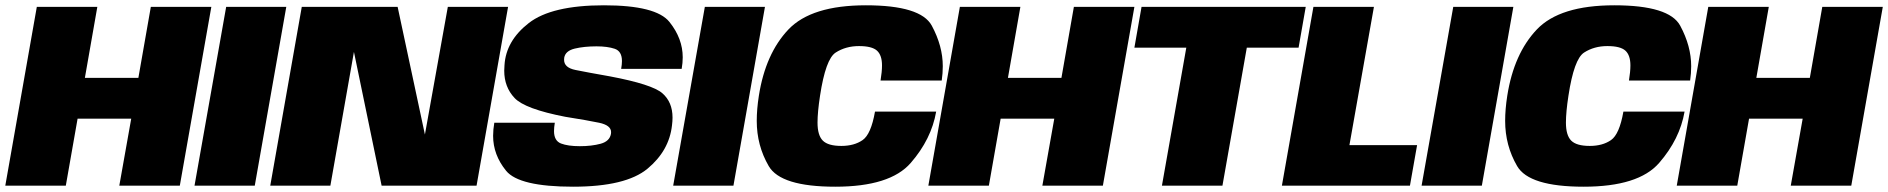

<svg xmlns="http://www.w3.org/2000/svg" viewBox="-57 -701 7130 725"><path d="M82 -675H310.5L263.5 -407H465.5L512.5 -675H741L622 0H393.5L438.5 -253H236L191.5 0H-37Z M797 -675H1024L905 0H677.5Z M1082.5 -675H1444.5L1547.5 -193L1634 -675H1861.5L1742.5 0H1384L1279.5 -505L1190.5 0H963.5Z M2107 4Q1903 4 1854 -56.2Q1805 -116.5 1805 -188Q1805 -211.5 1809.5 -237.5H2038Q2035 -219.5 2035 -206Q2035 -169.5 2061.2 -159.2Q2087.5 -149 2132.5 -149Q2177 -149 2211 -158.2Q2245 -167.5 2250 -195.5Q2250.5 -199 2250.5 -202Q2250.5 -228 2205.2 -237.5Q2160 -247 2077.5 -260Q1925 -289.5 1886 -331Q1847 -372.5 1847 -434Q1847 -444 1848 -455Q1853.5 -547 1939.8 -614Q2026 -681 2223.5 -681Q2420.5 -681 2470.8 -618.2Q2521 -555.5 2521 -484.5Q2521 -463.5 2517 -441H2288.5Q2291.5 -457.5 2291.5 -470.5Q2291.5 -507.5 2264.2 -516.8Q2237 -526 2195.5 -526Q2148.5 -526 2113.2 -517.5Q2078 -509 2073.5 -483Q2073 -479 2073 -475Q2073 -445.5 2116 -436.8Q2159 -428 2247 -412.5Q2405.5 -382.5 2444 -349Q2482.5 -315.5 2482.5 -257Q2482.5 -243.5 2480.5 -228Q2470 -132 2388 -64Q2306 4 2107 4Z M2604.5 -675H2831.5L2712.5 0H2485Z M3097 4Q2891 4 2845.8 -73.8Q2800.5 -151.5 2800.5 -244.5Q2800.5 -288.5 2808.5 -339.5Q2833.5 -498.5 2920.2 -589.8Q3007 -681 3212.5 -681Q3420 -681 3461.5 -604Q3503 -527 3503 -451Q3503 -424.5 3499 -397H3268Q3273.5 -430.5 3273.5 -454Q3273.5 -492.5 3254.5 -509.8Q3235.5 -527 3186.5 -527Q3136.5 -527 3098.5 -502.5Q3060.5 -478 3039.5 -339.5Q3030 -277.5 3030 -238Q3030 -190 3050 -170Q3070 -150 3120 -150Q3168.5 -150 3200.2 -172Q3232 -194 3247 -279.5H3478Q3460 -175.5 3382 -85.8Q3304 4 3097 4Z M3567.5 -675H3796L3749 -407H3951L3998 -675H4226.5L4107.5 0H3879L3924 -253H3721.5L3677 0H3448.5Z M4422.5 -521H4226.5L4253.5 -675H4873.5L4846.5 -521H4651L4559 0H4330.5Z M4902.5 -675H5131L5038.5 -153H5294L5267 0H4783.5Z M5430.5 -675H5657.5L5538.5 0H5311Z M5923 4Q5717 4 5671.8 -73.8Q5626.5 -151.5 5626.5 -244.5Q5626.5 -288.5 5634.5 -339.5Q5659.5 -498.5 5746.2 -589.8Q5833 -681 6038.5 -681Q6246 -681 6287.5 -604Q6329 -527 6329 -451Q6329 -424.5 6325 -397H6094Q6099.5 -430.5 6099.5 -454Q6099.5 -492.5 6080.5 -509.8Q6061.5 -527 6012.5 -527Q5962.5 -527 5924.5 -502.5Q5886.5 -478 5865.5 -339.5Q5856 -277.5 5856 -238Q5856 -190 5876 -170Q5896 -150 5946 -150Q5994.5 -150 6026.2 -172Q6058 -194 6073 -279.5H6304Q6286 -175.5 6208 -85.8Q6130 4 5923 4Z M6393.5 -675H6622L6575 -407H6777L6824 -675H7052.5L6933.5 0H6705L6750 -253H6547.5L6503 0H6274.5Z"/></svg>

Font: Rudi
Style: Regular
Weight: 400
Italic angle: -10°
Designer: Tyler Finck
Foundry: Etcetera Type Company
Version: Version 1.111; ttfautohint (v1.8.4)